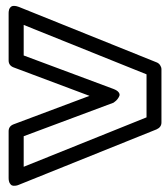

<svg xmlns="http://www.w3.org/2000/svg" viewBox="-20 -653 560 641"><path d="M8.8 -59.1V-214.8Q8.8 -231.4 24.9 -237.8L278.8 -333L24.9 -428.2Q8.8 -434.6 8.8 -451.2V-606.9Q8.8 -607.9 8.8 -609.1Q8.8 -610.4 9 -614Q9.3 -617.7 10.3 -620.8Q11.2 -624 13.7 -627.2Q16.1 -630.4 19.5 -632.1Q22.9 -633.8 29.1 -633.3Q35.2 -632.8 43 -629.9L502.9 -444.8Q510.3 -441.9 514.6 -435.3Q519 -428.7 519 -421.9V-244.1Q519 -228.5 502.9 -221.2L43 -36.1Q41.5 -35.6 39.3 -34.7Q37.1 -33.7 31.2 -33Q25.4 -32.2 20.8 -33.7Q16.1 -35.2 12.5 -41.5Q8.8 -47.9 8.8 -59.1ZM59.1 -96.2 469.2 -261.2V-404.8L59.1 -569.8V-467.8L358.9 -356Q371.6 -351.1 376.2 -344.7Q380.9 -338.4 378.4 -332.5Q376 -326.7 371.8 -321.5Q367.7 -316.4 363.3 -313.5L358.9 -310.1L59.1 -198.2Z"/></svg>

Font: Trueno Black Outline
Style: Regular
Weight: 900
Width: 6
Designer: Julieta Ulanovsky
Foundry: Julieta Ulanovsky
Version: Version 3.001b | FøM Fix